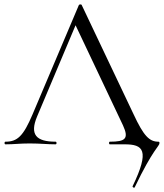

<svg xmlns="http://www.w3.org/2000/svg" viewBox="-24 -657 746 874"><path d="M589 196C674 19 702 9 702 -6C702 -9 701 -12 697 -12C656 -12 630 -38 584 -137L348 -634C347 -638 337 -638 335 -634L124 -136C82 -37 55 -12 1 -12C-5 -12 -5 0 1 0C42 0 63 -4 111 -4C162 -4 189 0 229 0C235 0 235 -12 229 -12C141 -12 110 -44 145 -127L320 -542L536 -86C564 -25 546 -12 476 -12C471 -12 471 0 476 0H543C628 0 659 26 580 190C577 195 587 200 589 196Z"/></svg>

Font: Cormorant Garamond
Style: Regular
Weight: 400
Designer: Christian Thalmann (Catharsis Fonts)
Foundry: Catharsis Fonts
Version: Version 4.002;Glyphs 3.4 (3410)